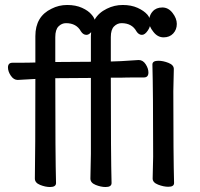

<svg xmlns="http://www.w3.org/2000/svg" viewBox="-20 -734 802 771"><path d="M181 17Q162 17 141 8.5Q120 0 120 -17Q122 -116 122 -417L51 -413Q35 -413 23.5 -430Q12 -447 12 -463Q12 -482 30 -482Q104 -482 122 -483V-589Q122 -668 187 -699Q216 -714 250 -714Q284 -714 309.5 -702.5Q335 -691 348 -675Q357 -665 360 -655Q376 -683 409 -699Q439 -714 473 -714Q507 -714 532.5 -702.5Q558 -691 572 -675Q577 -669 580 -662Q583 -677 593 -688Q607 -704 632 -704Q656 -704 673 -682Q690 -660 690 -638Q690 -615 675.5 -599.5Q661 -584 637 -584Q613 -584 596 -606Q587 -617 582 -629Q580 -621 574 -612Q562 -594 550 -594Q537 -594 528 -608Q510 -641 468 -641Q451 -641 438 -628Q425 -615 425 -585V-487Q451 -487 537 -493Q554 -493 565 -476Q576 -459 576 -443Q576 -423 558 -423Q475 -423 462 -422H425Q425 -105 428 1Q428 17 404 17Q385 17 364 8.5Q343 0 343 -17L345 -116V-421L202 -420Q202 -105 205 1Q205 17 181 17ZM202 -485 345 -486V-589Q345 -597 346 -605Q337 -594 327 -594Q314 -594 305 -608Q287 -641 245 -641Q228 -641 215 -628Q202 -615 202 -585ZM656 16Q637 16 615 7.5Q593 -1 593 -17L595 -105Q595 -368 592 -475Q592 -490 616 -490Q635 -490 656.5 -481.5Q678 -473 678 -457L676 -368Q676 -105 679 1Q679 16 656 16Z"/></svg>

Font: LXGW WenKai TC
Style: Bold
Weight: 700
Designer: LXGW / Fontworks Inc.
Foundry: LXGW / Fontworks Inc.
Version: Version 1.330;April 28, 2024